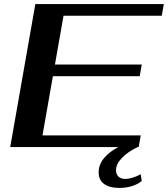

<svg xmlns="http://www.w3.org/2000/svg" viewBox="-20 -720 822 940"><path d="M291 -643 249 -404H674L664 -347H239L188 -57H669L659 0H654Q606 23 577 53Q548 83 548 113Q548 133 560 144.5Q572 156 593 156Q610 156 630.5 149.5Q651 143 669 133L674 166Q657 181 628 190.5Q599 200 565 200Q516 200 489.5 180.5Q463 161 463 124Q463 86 489 54.5Q515 23 559 0H30L153 -700H782L772 -643Z"/></svg>

Font: Fahkwang SemiBold
Style: Italic
Weight: 600
Italic angle: -10°
Version: Version 1.000; ttfautohint (v1.6)